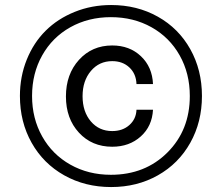

<svg xmlns="http://www.w3.org/2000/svg" viewBox="-20 -736 892 772"><path d="M431.2 -146Q349.6 -146 297.4 -202.6Q245.1 -259.3 245.1 -348.1Q245.1 -437.5 297.6 -495.4Q350.1 -553.2 431.2 -553.2Q501 -553.2 546.6 -510Q592.3 -466.8 595.2 -397.9H528.8Q527.3 -439.5 500.2 -464.8Q473.1 -490.2 431.2 -490.2Q378.9 -490.2 345.5 -450.7Q312 -411.1 312 -349.1Q312 -287.1 345.2 -248Q378.4 -209 431.2 -209Q473.1 -209 500.2 -233.2Q527.3 -257.3 528.8 -294.9H595.2Q591.8 -228.5 545.9 -187.3Q500 -146 431.2 -146ZM60.1 -350.1Q60.1 -428.2 87.6 -496.3Q115.2 -564.5 163.6 -612.5Q211.9 -660.6 280.3 -688.2Q348.6 -715.8 426.8 -715.8Q531.2 -715.8 614.7 -668.9Q698.2 -622.1 745.1 -538.3Q792 -454.6 792 -350.1Q792 -245.6 745.1 -161.9Q698.2 -78.1 614.7 -31Q531.2 16.1 426.8 16.1Q322.3 16.1 238.3 -31Q154.3 -78.1 107.2 -161.9Q60.1 -245.6 60.1 -350.1ZM425.8 -33.2Q563.5 -33.2 653.3 -123Q743.2 -212.9 743.2 -350.1Q743.2 -440.9 702.4 -513.4Q661.6 -585.9 589.1 -626.5Q516.6 -667 425.8 -667Q335.4 -667 262.9 -626.5Q190.4 -585.9 149.7 -513.4Q108.9 -440.9 108.9 -350.1Q108.9 -259.8 149.7 -187.3Q190.4 -114.7 262.9 -74Q335.4 -33.2 425.8 -33.2Z"/></svg>

Font: Uncut Sans
Style: Regular
Weight: 400
Designer: Kasper Nordkvist
Foundry: UNCUT.wtf
Version: Version 1.304;Glyphs 3.2 (3246)